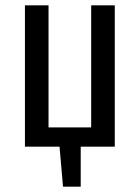

<svg xmlns="http://www.w3.org/2000/svg" viewBox="-20 -547 521 716"><path d="M408 0H281V149H215L202 0H73V-527H161V-72H320V-527H408Z"/></svg>

Font: Fira Sans Compressed
Style: Regular
Weight: 400
Width: 1
Designer: bBox Type GmbH & Carrois Corporate GbR & Edenspiekermann AG
Foundry: bBox Type GmbH & Carrois Corporate GbR & Edenspiekermann AG
Version: Version 4.301